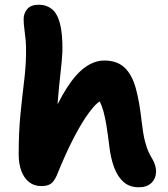

<svg xmlns="http://www.w3.org/2000/svg" viewBox="-20 -780 709 812"><path d="M155 7Q125 7 103.5 -9.5Q82 -26 70.5 -56.5Q59 -87 59 -127Q59 -221 66.5 -296.5Q74 -372 81.5 -433Q89 -494 90 -545Q91 -584 88.5 -610.5Q86 -637 83 -657.5Q80 -678 80 -700Q80 -723 95 -741.5Q110 -760 145 -760Q176 -760 199 -742Q222 -724 233.5 -681Q245 -638 244 -564Q242 -523 236 -472Q230 -421 224.5 -353.5Q219 -286 219 -192L185 -254Q224 -348 262.5 -408Q301 -468 340.5 -496Q380 -524 421 -524Q476 -524 507.5 -493.5Q539 -463 554.5 -406Q570 -349 579 -267Q585 -214 593 -183Q601 -152 610 -134Q619 -116 628 -101Q633 -91 636.5 -79Q640 -67 640 -56Q640 -26 621 -7Q602 12 567 12Q528 12 503 -10Q478 -32 463.5 -70Q449 -108 443 -156Q436 -214 430 -250Q424 -286 417.5 -309Q411 -332 402 -351Q386 -343 357 -304.5Q328 -266 293 -199Q258 -132 220 -38Q208 -11 193.5 -2Q179 7 155 7Z"/></svg>

Font: Shantell Sans
Style: Bold
Weight: 700
Designer: Stephen Nixon, Anya Danilova, Shantell Martin
Foundry: Arrow Type
Version: Version 1.011;[c5ecc13dd]